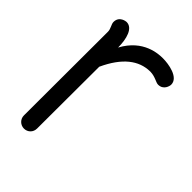

<svg xmlns="http://www.w3.org/2000/svg" viewBox="-176 -668 764 764"><g transform="rotate(45 205.5 -286.5)"><path d="M132 -485C132 -534 119 -581 84 -581C82 -581 47 -578 47 -544C47 -531 59 -518 59 -501L58 -29C58 -8 75 8 95 8C116 8 132 -8 132 -29L133 -378C174 -467 227 -507 289 -508H292C320 -507 336 -493 349 -493C379 -493 386 -522 386 -530C386 -571 320 -581 289 -581C264 -581 182 -578 132 -485Z"/></g></svg>

Font: LS
Style: Regular
Weight: 400
Designer: BSozoo
Foundry: BSozoo
Version: Version 001.000